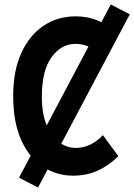

<svg xmlns="http://www.w3.org/2000/svg" viewBox="-20 -774 600 858"><path d="M39 -346Q39 -457 75 -536.5Q111 -616 174 -658.5Q237 -701 319 -701Q373 -701 418.5 -681.5Q464 -662 504 -626L434 -527Q409 -551 379.5 -564.5Q350 -578 317 -578Q254 -578 210.5 -518.5Q167 -459 167 -342Q167 -267 188 -216Q209 -165 243.5 -139Q278 -113 319 -113Q354 -113 384 -128Q414 -143 440 -170L509 -76Q467 -35 418 -12Q369 11 306 11Q234 11 173 -28Q112 -67 75.5 -146.5Q39 -226 39 -346ZM65 20 475 -754 560 -710 150 64Z"/></svg>

Font: Radio Canada Condensed SemiBold
Style: Regular
Weight: 600
Width: 3
Designer: Charles Daoud, Etienne Aubert Bonn, Alexandre Saumier Demers, Jacques Le Bailly
Foundry: Radio-Canada
Version: Version 2.104; ttfautohint (v1.8.4.7-5d5b);gftools[0.9.28.de